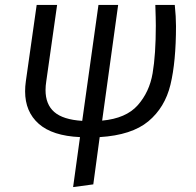

<svg xmlns="http://www.w3.org/2000/svg" viewBox="-20 -546 796 780"><path d="M385 11 359 203 277 214 305 11Q193 6 137.5 -43Q82 -92 82 -175Q82 -195 85 -216L129 -526H212L168 -216Q165 -197 165 -180Q165 -122 200.5 -91Q236 -60 314 -55L380 -526H460L395 -56Q492 -65 539.5 -118.5Q587 -172 600 -248.5Q613 -325 613 -442Q613 -468 611 -526H690Q695 -478 695 -440Q695 -295 672.5 -202Q650 -109 582.5 -53Q515 3 385 11Z"/></svg>

Font: Fira Sans Book
Style: Italic
Weight: 350
Italic angle: -8°
Designer: bBox Type GmbH & Carrois Corporate GbR & Edenspiekermann AG
Foundry: bBox Type GmbH & Carrois Corporate GbR & Edenspiekermann AG
Version: Version 4.301